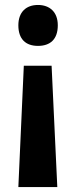

<svg xmlns="http://www.w3.org/2000/svg" viewBox="-20 -572 306 774"><path d="M213 -470C213 -524 180 -552 133 -552C85 -552 54 -523 54 -470C54 -414 84 -387 133 -387C182 -387 213 -413 213 -470ZM76 -307 54 182H211L188 -307Z"/></svg>

Font: Noto Sans Armenian Condensed
Style: Bold
Weight: 700
Width: 3
Designer: Monotype Design Team
Foundry: Monotype Imaging Inc.
Version: Version 2.008